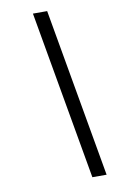

<svg xmlns="http://www.w3.org/2000/svg" viewBox="-93 -821 578 943"><g transform="rotate(-10 195.5 -349.0)"><path d="M141 -770 289 72H360L212 -770Z"/></g></svg>

Font: Exo
Style: Regular Italic
Weight: 400
Designer: Natanael Gama
Version: Version 1.00